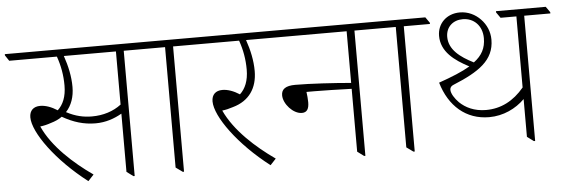

<svg xmlns="http://www.w3.org/2000/svg" viewBox="-72 -764 2673 907"><g transform="rotate(-5 1265.0 -310.5)"><path d="M314 10 341 -19C251 -82 154 -169 110 -267C127 -269 144 -273 161 -279C182 -285 200 -293 215 -304C267 -274 317 -259 372 -259C421 -259 462 -274 497 -294V-18L528 5H534V-589H658V-595L639 -622H-27V-616L-9 -589H217C233 -544 241 -498 241 -450C241 -397 225 -360 199 -336C171 -354 143 -364 118 -364C86 -364 67 -346 67 -314C67 -242 168 -102 314 10ZM278 -440C278 -490 267 -540 250 -589H497V-337C459 -308 411 -293 358 -293C319 -293 280 -301 237 -324C264 -353 278 -393 278 -440Z M762 5H768V-589H892V-595L873 -622H604V-616L622 -589H730V-18Z M1178 10 1205 -19C1115 -82 1018 -169 973 -267C990 -269 1007 -273 1025 -279C1103 -301 1142 -359 1142 -440C1142 -490 1131 -540 1114 -589H1250V-595L1232 -622H837V-616L855 -589H1081C1097 -544 1105 -498 1105 -450C1105 -397 1089 -360 1063 -336C1035 -354 1007 -364 982 -364C950 -364 931 -346 931 -314C931 -242 1032 -102 1178 10Z M1347 -223C1371 -223 1381 -239 1381 -271C1381 -287 1379 -305 1377 -320C1389 -320 1403 -320 1415 -320C1456 -320 1531 -318 1591 -316V-18L1622 5H1628V-589H1752V-595L1733 -622H1195V-616L1213 -589H1591V-344C1512 -351 1398 -358 1327 -358C1281 -358 1261 -343 1261 -314C1261 -273 1306 -223 1347 -223Z M1856 5H1862V-589H1986V-595L1967 -622H1698V-616L1716 -589H1824V-18Z M2227 -126C2294 -126 2354 -155 2396 -197V-18L2427 5H2433V-589H2557V-595L2538 -622H2302V-616L2321 -589H2396V-252C2346 -192 2286 -161 2215 -161C2159 -161 2118 -182 2090 -209C2071 -228 2055 -253 2055 -271C2055 -282 2062 -289 2072 -293C2194 -343 2269 -392 2269 -490C2269 -528 2254 -562 2229 -588C2204 -614 2170 -631 2131 -631C2068 -631 2024 -587 2024 -529C2024 -454 2085 -409 2154 -373C2117 -351 2068 -331 2005 -309C2038 -196 2117 -126 2227 -126ZM2062 -521C2062 -568 2096 -598 2142 -598C2194 -598 2234 -560 2234 -500C2234 -453 2216 -419 2177 -390C2113 -422 2062 -461 2062 -521Z"/></g></svg>

Font: Noto Serif Devanagari ExtraLight
Style: Regular
Weight: 200
Designer: Universal Thirst, Indian Type Foundry and the Monotype Design Team
Foundry: Monotype Imaging Inc.
Version: Version 2.004